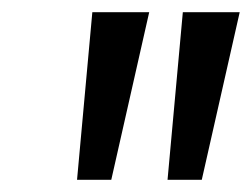

<svg xmlns="http://www.w3.org/2000/svg" viewBox="-20 -725 412 314"><path d="M106 -431 131 -705H224L162 -431ZM254 -431 279 -705H372L310 -431Z"/></svg>

Font: Nunito Sans 7pt Condensed
Style: Italic
Weight: 400
Width: 3
Italic angle: -9°
Designer: Vernon Adams
Foundry: Vernon Adams
Version: Version 3.101;gftools[0.9.27]